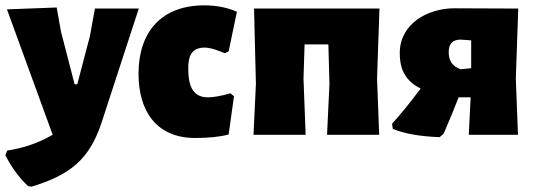

<svg xmlns="http://www.w3.org/2000/svg" viewBox="-31 -504 2003 718"><path d="M197 -386 181 -476 -5 -469 166 0C114 30 57 50 -4 59L-11 76C12 122 41 161 74 192L87 194C231 150 304 93 350 -49L488 -472H324L305 -368L258 -189H248Z M855 -460C819 -476 778 -484 733 -484C573 -484 487 -385 487 -228C487 -91 552 12 699 12C748 12 789 8 824 -1L844 -144L831 -155C795 -145 767 -140 746 -140C682 -140 673 -197 673 -249C673 -293 685 -326 734 -326C744 -326 755 -324 766 -321C777 -318 792 -312 810 -305L824 -312Z M1112 0 1104 -210 1108 -338H1197L1201 -190L1192 0H1387L1379 -210L1388 -472H919L926 -190L917 0Z M1898 -210 1907 -472 1668 -473C1568 -473 1464 -415 1464 -306C1464 -273 1470 -245 1483 -225C1495 -204 1515 -186 1542 -173C1501 -118 1465 -74 1435 -41L1438 -22C1478 -5 1536 6 1613 9L1628 -4C1651 -57 1670 -103 1684 -140H1729L1722 0H1906ZM1647 -309C1647 -340 1661 -355 1690 -356L1731 -353V-249L1692 -245C1661 -255 1647 -277 1647 -309Z"/></svg>

Font: Luna Sans Black
Style: Regular
Weight: 900
Designer: Juan Pablo del Peral
Foundry: Huerta Tipografica
Version: Version 2.001; ttfautohint (v1.5)